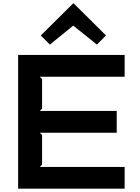

<svg xmlns="http://www.w3.org/2000/svg" viewBox="-20 -1143 845 1163"><path d="M734.9 -131.8V0H89.8V-810.1H734.9V-678.2H221.2L234.9 -664.1V-484.9L221.2 -471.2H687V-338.9H221.2L234.9 -325.2V-146L221.2 -131.8ZM425.8 -1123 622.1 -928.2 566.9 -873 423.8 -987.8 282.2 -873 227.1 -928.2 423.8 -1123Z"/></svg>

Font: Sinkin Sans 600 SemiBold
Style: Regular
Weight: 600
Designer: Keith Bates
Foundry: K-Type
Version: Sinkin Sans (version 1.0)  by Keith Bates   •   © 2014   www